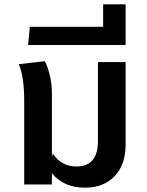

<svg xmlns="http://www.w3.org/2000/svg" viewBox="-20 -853 682 888"><path d="M433 -566H561V-185Q561 -91 510 -38Q459 15 373 15Q274 15 220 -52V0H92V-180V-386Q92 -498 67 -556L187 -570Q199 -550 209.5 -508Q220 -466 220 -424V-142V-123L224 -143Q264 -83 333 -83Q433 -83 433 -200Z M110 -645 118 -729H457V-833H561V-645Z"/></svg>

Font: FiraGO Medium
Style: Regular
Weight: 500
Designer: bBox Type
Foundry: bBox Type GmbH
Version: Version 1.001;PS 001.001;hotconv 1.0.88;makeotf.lib2.5.64775